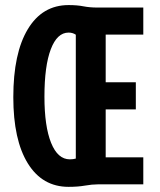

<svg xmlns="http://www.w3.org/2000/svg" viewBox="-20 -723 626 753"><path d="M249 9.8Q146 9.8 89.1 -82.3Q32.2 -174.3 32.2 -341.8Q32.2 -514.2 89.1 -608.6Q146 -703.1 249 -703.1Q282.7 -703.1 307.4 -698.2Q332 -693.4 361.8 -693.4H542V-587.4H394.5V-400.4H512.7V-293.9H394.5V-106H542V0H363.8Q341.3 0 313.2 4.9Q285.2 9.8 249 9.8ZM253.9 -98.1Q267.1 -98.1 277.3 -101.1V-586.9Q265.1 -595.2 249 -595.2Q204.1 -595.2 179.2 -529.8Q154.3 -464.4 154.3 -343.8Q154.3 -227.5 180.4 -162.8Q206.5 -98.1 253.9 -98.1Z"/></svg>

Font: Cascadia Mono NF SemiBold
Style: Regular
Weight: 600
Monospace: yes
Designer: Aaron Bell
Foundry: Saja Typeworks
Version: Version 2404.023; ttfautohint (v1.8.4)